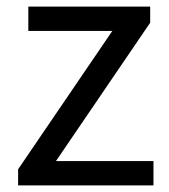

<svg xmlns="http://www.w3.org/2000/svg" viewBox="-20 -563 514 583"><path d="M35 0H446V-74H150L436 -494V-543H66V-469H321L35 -49Z"/></svg>

Font: Noto Sans CJK SC Regular
Style: Regular
Weight: 400
Designer: Ryoko NISHIZUKA (kana & ideographs); Paul D. Hunt (Latin, Greek & Cyrillic); Wenlong ZHANG (bopomofo); Sandoll Communica
Foundry: Adobe Systems Incorporated
Version: Version 1.004;PS 1.004;hotconv 1.0.82;makeotf.lib2.5.63406